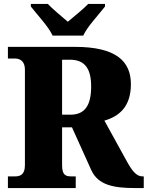

<svg xmlns="http://www.w3.org/2000/svg" viewBox="-20 -951 747 971"><path d="M246 -771H401C421 -816 482 -880 511 -918V-931H426C406 -909 351 -865 323 -841C295 -865 242 -909 222 -931H136V-918C165 -880 226 -816 246 -771ZM20 0H363V-59H340C313 -59 294 -65 294 -115V-307H344L442 -90C477 -15 554 0 663 0H707V-59H701C670 -59 649 -84 616 -145L508 -341C581 -362 642 -410 642 -525C642 -640 569 -714 359 -714H20V-655H56C74 -655 106 -648 106 -598V-115C106 -65 79 -59 56 -59H20ZM336 -371H294V-649H334C404 -649 441 -610 441 -514C441 -419 410 -371 336 -371Z"/></svg>

Font: Noto Serif Bengali SemiCondensed Black
Style: Regular
Weight: 900
Width: 4
Designer: Juan Bruce, Universal Thirst, Indian Type Foundry and the Monotype Design Team.
Foundry: Monotype Imaging Inc.
Version: Version 2.003